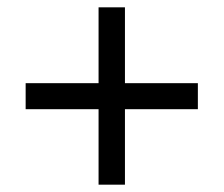

<svg xmlns="http://www.w3.org/2000/svg" viewBox="-20 -615 612 524"><path d="M321 -388H520V-317H321V-111H249V-317H50V-388H249V-595H321Z"/></svg>

Font: Noto Sans Gothic
Style: Regular
Weight: 400
Designer: Monotype Design Team
Foundry: Monotype Imaging Inc.
Version: Version 2.001; ttfautohint (v1.8.4.7-5d5b)